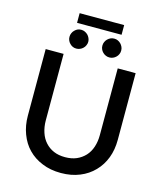

<svg xmlns="http://www.w3.org/2000/svg" viewBox="-142 -1097 1022 1208"><g transform="rotate(15 369.5 -493.0)"><path d="M369.6 -94.7Q411.6 -94.7 443.8 -108.4Q475.6 -122.1 499.5 -147.5Q522.5 -172.4 534.2 -208Q545.9 -243.2 545.9 -286.1V-720.2H662.6V-286.1Q662.6 -221.2 642.6 -168.5Q622.1 -114.7 584 -75.7Q545.4 -35.6 492.2 -14.2Q438 8.3 369.6 8.3Q301.3 8.3 247.6 -14.2Q192.9 -36.1 154.8 -75.7Q118.2 -112.8 97.2 -168.5Q76.7 -222.7 76.7 -286.1V-720.2H193.4V-286.6Q193.4 -245.1 205.6 -208.5Q217.3 -172.9 240.2 -147.9Q263.2 -122.1 295.4 -108.4Q327.1 -94.7 369.6 -94.7ZM224.6 -930.7V-993.7H514.6V-930.7ZM323.7 -833.5Q323.7 -821.8 318.4 -810.1Q313.5 -798.8 305.2 -791Q296.4 -782.2 285.2 -777.8Q274.9 -772.9 261.2 -772.9Q248 -772.9 237.8 -777.8Q229 -781.2 219.2 -791Q210 -800.3 206.1 -810.1Q201.2 -820.3 201.2 -833.5Q201.2 -847.2 206.1 -857.4Q210.4 -868.2 219.2 -877Q228.5 -886.2 237.8 -890.6Q248 -895.5 261.2 -895.5Q274.9 -895.5 285.2 -890.6Q296.9 -885.3 305.2 -877Q313 -869.1 318.4 -857.4Q323.7 -845.7 323.7 -833.5ZM538.1 -833.5Q538.1 -820.3 533.2 -810.1Q528.3 -798.8 520 -791Q511.2 -782.2 500.5 -777.8Q490.2 -772.9 477.1 -772.9Q463.4 -772.9 453.1 -777.8Q442.4 -782.2 433.6 -791Q424.3 -800.3 420.4 -810.1Q415.5 -820.3 415.5 -833.5Q415.5 -847.2 420.4 -857.4Q424.8 -868.2 433.6 -877Q442.4 -885.7 453.1 -890.6Q463.4 -895.5 477.1 -895.5Q490.2 -895.5 500.5 -890.6Q511.2 -885.7 520 -877Q527.8 -869.1 533.2 -857.4Q538.1 -847.2 538.1 -833.5Z"/></g></svg>

Font: Lato-SemiBold
Style: Regular
Weight: 500
Designer: Lukasz Dziedzic with Adam Twardoch and Botio Nikoltchev
Foundry: tyPoland Lukasz Dziedzic
Version: ""